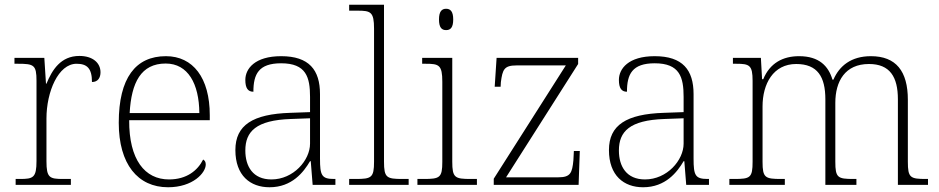

<svg xmlns="http://www.w3.org/2000/svg" viewBox="-20 -780 3963 810"><path d="M46 0H279V-25H246C189 -25 176 -30 176 -100V-280C176 -393 226 -511 303 -511C347 -511 368 -492 368 -434C393 -434 404 -452 404 -475C404 -515 371 -544 315 -544C236 -544 200 -485 176 -427H174L167 -536H41V-511H56C123 -511 134 -506 134 -439V-101C134 -30 120 -25 64 -25H46Z M689 10C794 10 848 -51 848 -86C848 -97 844 -103 837 -107C814 -61 768 -23 693 -23C591 -23 524 -106 525 -273H865V-294C865 -452 794 -543 680 -543C552 -543 481 -451 481 -262C481 -88 561 10 689 10ZM821 -303H527C534 -432 575 -512 679 -512C773 -512 820 -427 821 -303Z M1117 10C1212 10 1261 -54 1288 -100H1291L1299 0H1395V-25H1389C1337 -25 1330 -40 1330 -111V-383C1330 -485 1284 -543 1166 -543C1055 -543 1015 -490 1015 -443C1015 -408 1026 -393 1049 -393C1049 -467 1071 -513 1166 -513C1272 -513 1288 -454 1288 -371V-307L1205 -304C1046 -299 973 -252 973 -147C973 -39 1036 10 1117 10ZM1125 -23C1047 -23 1015 -78 1015 -145C1015 -225 1060 -273 1207 -278L1288 -281V-174C1288 -104 1218 -23 1125 -23Z M1453 0H1704V-25H1678C1611 -25 1600 -30 1600 -98V-760H1453V-735H1488C1544 -735 1558 -730 1558 -659V-98C1558 -30 1547 -25 1480 -25H1453Z M1862 -653C1880 -653 1892 -663 1892 -698C1892 -732 1880 -743 1862 -743C1844 -743 1832 -732 1832 -698C1832 -663 1844 -653 1862 -653ZM1741 0H1992V-25H1966C1899 -25 1888 -30 1888 -98V-536H1761V-511H1776C1832 -511 1846 -506 1846 -435V-97C1846 -30 1835 -25 1768 -25H1741Z M2063 0H2421L2426 -143H2401L2399 -104C2394 -51 2387 -32 2336 -32H2115L2419 -510V-536H2075L2067 -414H2092L2093 -433C2100 -487 2107 -504 2159 -504H2367L2063 -26Z M2693 10C2788 10 2837 -54 2864 -100H2867L2875 0H2971V-25H2965C2913 -25 2906 -40 2906 -111V-383C2906 -485 2860 -543 2742 -543C2631 -543 2591 -490 2591 -443C2591 -408 2602 -393 2625 -393C2625 -467 2647 -513 2742 -513C2848 -513 2864 -454 2864 -371V-307L2781 -304C2622 -299 2549 -252 2549 -147C2549 -39 2612 10 2693 10ZM2701 -23C2623 -23 2591 -78 2591 -145C2591 -225 2636 -273 2783 -278L2864 -281V-174C2864 -104 2794 -23 2701 -23Z M3057 0H3291V-25H3275C3208 -25 3197 -30 3197 -97V-331C3197 -426 3242 -510 3339 -510C3429 -510 3462 -456 3462 -361V0H3593V-25H3581C3514 -25 3504 -30 3504 -98V-346C3504 -437 3545 -510 3646 -510C3734 -510 3768 -456 3768 -361V0H3895V-25H3887C3820 -25 3810 -30 3810 -98V-359C3810 -480 3760 -543 3654 -543C3571 -543 3521 -502 3496 -444H3492C3475 -501 3436 -543 3351 -543C3283 -543 3228 -514 3200 -446H3195L3190 -536H3072V-511H3086C3142 -511 3155 -505 3155 -439V-98C3155 -30 3145 -25 3078 -25H3057Z"/></svg>

Font: Noto Serif Devanagari ExtraLight
Style: Regular
Weight: 200
Designer: Universal Thirst, Indian Type Foundry and the Monotype Design Team
Foundry: Monotype Imaging Inc.
Version: Version 2.004